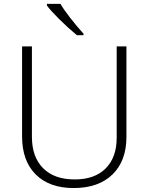

<svg xmlns="http://www.w3.org/2000/svg" viewBox="-20 -951 759 981"><path d="M626 -713.9V-252Q626 -128.9 554.7 -59.6Q483.4 9.8 356 9.8Q231.9 9.8 162.4 -59.8Q92.8 -129.4 92.8 -253.9V-713.9H143.1V-252Q143.1 -148.9 200.2 -91.6Q257.3 -34.2 361.8 -34.2Q463.9 -34.2 520 -90.6Q576.2 -147 576.2 -247.1V-713.9ZM406.7 -771H373Q326.2 -809.6 281 -854.7Q235.8 -899.9 219.7 -922.9V-931.2H289.1Q301.8 -907.7 337.2 -861.8Q372.6 -815.9 406.7 -778.8Z"/></svg>

Font: Zoram GWebM Light
Style: Regular
Weight: 300
Foundry: Ascender Corporation
Version: Version 1.000